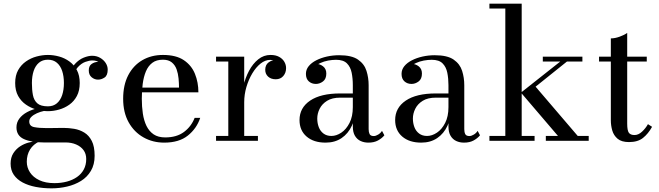

<svg xmlns="http://www.w3.org/2000/svg" viewBox="-20 -770 3602 1050"><path d="M262 260Q216 260 175.5 252.2Q135 244.5 104 228Q73 211.5 55.5 186Q38 160.5 38 125Q38 91 53 67.8Q68 44.5 90.2 30.2Q112.5 16 135.8 9.8Q159 3.5 176 3.5H195.5Q162 19 144.2 47.8Q126.5 76.5 126.5 114.5Q126.5 146 144 172.8Q161.5 199.5 195.2 215.5Q229 231.5 277.5 231.5Q314.5 231.5 346 223Q377.5 214.5 401.2 198Q425 181.5 438.2 156.8Q451.5 132 451.5 99.5Q451.5 71 436.8 51Q422 31 396.2 20Q370.5 9 338 9Q327.5 9 303 9Q278.5 9 254 9Q229.5 9 218.5 9Q151 9 110.5 -9.5Q70 -28 70 -73.5Q70 -100.5 85.8 -121.5Q101.5 -142.5 128.5 -157Q155.5 -171.5 189 -179Q222.5 -186.5 258 -186.5L256.5 -167.5Q240.5 -167.5 220.5 -163.2Q200.5 -159 182 -150.8Q163.5 -142.5 151.8 -131.2Q140 -120 140 -106Q140 -80 167 -74.8Q194 -69.5 235 -69.5Q252.5 -69.5 268.2 -69.8Q284 -70 299 -70.2Q314 -70.5 328 -70.5Q356 -70.5 385.8 -65.5Q415.5 -60.5 441 -45Q466.5 -29.5 482 0.8Q497.5 31 497.5 82Q497.5 130 477.2 164.2Q457 198.5 423 219.5Q389 240.5 347.2 250.2Q305.5 260 262 260ZM242 -162Q211.5 -162 180 -170.8Q148.5 -179.5 122 -197.8Q95.5 -216 79.2 -245.2Q63 -274.5 63 -316Q63 -357.5 79.2 -386.5Q95.5 -415.5 122 -434Q148.5 -452.5 180 -461Q211.5 -469.5 242 -469.5Q272.5 -469.5 303.2 -461Q334 -452.5 359.5 -434Q385 -415.5 400.5 -386.5Q416 -357.5 416 -316Q416 -274.5 400.5 -245.2Q385 -216 359.5 -197.8Q334 -179.5 303.2 -170.8Q272.5 -162 242 -162ZM242 -188.5Q271.5 -188.5 291 -205Q310.5 -221.5 320 -250.2Q329.5 -279 329.5 -316Q329.5 -353 320 -381.8Q310.5 -410.5 291 -427Q271.5 -443.5 242 -443.5Q212.5 -443.5 193 -427Q173.5 -410.5 164 -381.8Q154.5 -353 154.5 -316Q154.5 -279 160 -250.2Q165.5 -221.5 184 -205Q202.5 -188.5 242 -188.5ZM516 -334.5Q497 -334.5 481.2 -347.5Q465.5 -360.5 465.5 -385Q465.5 -410 481.8 -420.8Q498 -431.5 516 -431.5Q534.5 -431.5 551.2 -420.8Q568 -410 568 -389.5H542Q542 -408 527.2 -423.8Q512.5 -439.5 485.5 -439.5Q468.5 -439.5 446.5 -431.5Q424.5 -423.5 405 -401.8Q385.5 -380 375.5 -338.5L357 -352.5Q367 -395.5 389.5 -420Q412 -444.5 437.8 -454.8Q463.5 -465 483.5 -465Q508 -465 527.2 -454Q546.5 -443 557.8 -425.8Q569 -408.5 569 -389.5Q569 -357.5 551.8 -346Q534.5 -334.5 516 -334.5Z M878 10Q815.5 10 764.5 -18.8Q713.5 -47.5 683.5 -101.2Q653.5 -155 653.5 -230Q653.5 -305 681.2 -358.5Q709 -412 758.2 -440.8Q807.5 -469.5 871 -469.5Q943 -469.5 985.2 -441Q1027.5 -412.5 1046.2 -366Q1065 -319.5 1065 -265H721V-291H959Q959 -314.5 956.5 -341Q954 -367.5 945.8 -390.8Q937.5 -414 919.5 -428.8Q901.5 -443.5 871 -443.5Q835.5 -443.5 813 -426.5Q790.5 -409.5 778 -379.8Q765.5 -350 760.5 -311.5Q755.5 -273 755.5 -230Q755.5 -187 761.2 -148.8Q767 -110.5 781.2 -81.2Q795.5 -52 820.2 -35.2Q845 -18.5 883.5 -18.5Q946 -18.5 986 -48.2Q1026 -78 1044.5 -125.5H1075Q1055.5 -67 1007.2 -28.5Q959 10 878 10Z M1300 -211Q1300 -254 1310.8 -299.2Q1321.5 -344.5 1342 -383Q1362.5 -421.5 1392.2 -445.5Q1422 -469.5 1459.5 -469.5Q1487.5 -469.5 1506.2 -459.2Q1525 -449 1534.8 -432.5Q1544.5 -416 1544.5 -397.5Q1544.5 -372 1529.2 -354.2Q1514 -336.5 1488 -336.5Q1462 -336.5 1446.2 -351Q1430.5 -365.5 1430.5 -388Q1430.5 -415 1448.5 -428.5Q1466.5 -442 1488 -442Q1503 -442 1515.8 -436.5Q1528.5 -431 1536 -420.8Q1543.5 -410.5 1543.5 -397.5H1517Q1517 -411 1508.2 -421Q1499.5 -431 1485.8 -436.8Q1472 -442.5 1457 -442.5Q1430.5 -442.5 1405.2 -422.5Q1380 -402.5 1359.8 -368.8Q1339.5 -335 1327.5 -294Q1315.5 -253 1315.5 -211ZM1315.5 -460V-26.5H1390.5V0H1161.5V-26.5H1228.5V-433.5H1161.5V-460Z M1994.5 10Q1971 10 1951.8 1Q1932.5 -8 1921 -27.5Q1909.5 -47 1909.5 -78.5V-304.5Q1909.5 -340.5 1903.2 -372Q1897 -403.5 1877.5 -423.2Q1858 -443 1818 -443Q1797.5 -443 1774.5 -438.8Q1751.5 -434.5 1731.5 -425.2Q1711.5 -416 1698.8 -401.2Q1686 -386.5 1686 -366H1654Q1654 -391.5 1670.8 -406.2Q1687.5 -421 1707.5 -421Q1729 -421 1746.8 -407.2Q1764.5 -393.5 1764.5 -368Q1764.5 -338 1746.2 -324.5Q1728 -311 1707.5 -311Q1684.5 -311 1668.8 -325Q1653 -339 1653 -366Q1653 -389.5 1668.2 -408.2Q1683.5 -427 1709.5 -440.2Q1735.5 -453.5 1768 -460.8Q1800.5 -468 1834.5 -468Q1903.5 -468 1938 -444Q1972.5 -420 1984.2 -382.5Q1996 -345 1996 -304.5V-63.5Q1996 -47.5 2001.2 -36.8Q2006.5 -26 2024 -26Q2035 -26 2048.5 -34.2Q2062 -42.5 2069 -54.5L2082 -30Q2068.5 -13.5 2047 -1.8Q2025.5 10 1994.5 10ZM1760.5 10Q1695.5 10 1656.8 -23.2Q1618 -56.5 1618 -113.5Q1618 -180.5 1676 -219.8Q1734 -259 1840.5 -259H1956V-236H1840.5Q1796.5 -236 1768.8 -218.8Q1741 -201.5 1728 -175.2Q1715 -149 1715 -121.5Q1715 -96.5 1723.2 -74.8Q1731.5 -53 1749 -39.8Q1766.5 -26.5 1792.5 -26.5Q1819.5 -26.5 1846.5 -44.5Q1873.5 -62.5 1891.5 -97.8Q1909.5 -133 1909.5 -184H1924.5Q1924.5 -127 1904.5 -83.2Q1884.5 -39.5 1848 -14.8Q1811.5 10 1760.5 10Z M2517.5 10Q2494 10 2474.8 1Q2455.5 -8 2444 -27.5Q2432.5 -47 2432.5 -78.5V-304.5Q2432.5 -340.5 2426.2 -372Q2420 -403.5 2400.5 -423.2Q2381 -443 2341 -443Q2320.5 -443 2297.5 -438.8Q2274.5 -434.5 2254.5 -425.2Q2234.5 -416 2221.8 -401.2Q2209 -386.5 2209 -366H2177Q2177 -391.5 2193.8 -406.2Q2210.5 -421 2230.5 -421Q2252 -421 2269.8 -407.2Q2287.5 -393.5 2287.5 -368Q2287.5 -338 2269.2 -324.5Q2251 -311 2230.5 -311Q2207.5 -311 2191.8 -325Q2176 -339 2176 -366Q2176 -389.5 2191.2 -408.2Q2206.5 -427 2232.5 -440.2Q2258.5 -453.5 2291 -460.8Q2323.5 -468 2357.5 -468Q2426.5 -468 2461 -444Q2495.5 -420 2507.2 -382.5Q2519 -345 2519 -304.5V-63.5Q2519 -47.5 2524.2 -36.8Q2529.5 -26 2547 -26Q2558 -26 2571.5 -34.2Q2585 -42.5 2592 -54.5L2605 -30Q2591.5 -13.5 2570 -1.8Q2548.5 10 2517.5 10ZM2283.5 10Q2218.5 10 2179.8 -23.2Q2141 -56.5 2141 -113.5Q2141 -180.5 2199 -219.8Q2257 -259 2363.5 -259H2479V-236H2363.5Q2319.5 -236 2291.8 -218.8Q2264 -201.5 2251 -175.2Q2238 -149 2238 -121.5Q2238 -96.5 2246.2 -74.8Q2254.5 -53 2272 -39.8Q2289.5 -26.5 2315.5 -26.5Q2342.5 -26.5 2369.5 -44.5Q2396.5 -62.5 2414.5 -97.8Q2432.5 -133 2432.5 -184H2447.5Q2447.5 -127 2427.5 -83.2Q2407.5 -39.5 2371 -14.8Q2334.5 10 2283.5 10Z M2656.5 0V-26.5H2743.5V-723.5H2656.5V-750H2833V-26.5H2903.5V0ZM2965 0V-26.5H3031.5L2829 -263.5L3044 -433.5H2948.5V-460H3165V-433.5H3080.5L2909 -296L3139.5 -26.5H3199.5V0Z M3420 7Q3379 7 3357.5 -11.2Q3336 -29.5 3328.2 -56.8Q3320.5 -84 3320.5 -111.5V-560Q3343 -560 3369 -569.5Q3395 -579 3410 -590V-94Q3410 -56.5 3419 -44Q3428 -31.5 3450 -31.5Q3471.5 -31.5 3491.2 -50Q3511 -68.5 3523.5 -91L3546 -76.5Q3525 -38.5 3496.5 -15.8Q3468 7 3420 7ZM3256 -433.5V-460H3517V-433.5Z"/></svg>

Font: Bodoni Moda 9pt
Style: Regular
Weight: 400
Designer: Owen Earl
Foundry: indestructible type
Version: Version 2.005